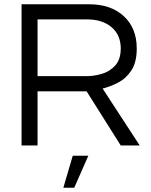

<svg xmlns="http://www.w3.org/2000/svg" viewBox="-20 -682 709 900"><path d="M81 0V-662H398Q500 -662 560.5 -606Q621 -550 621 -455Q621 -391 596.5 -353Q572 -315 535 -295.5Q498 -276 461 -267L635 0H546L386 -254H156V0ZM156 -325H385Q421 -325 458 -336Q495 -347 520.5 -375.5Q546 -404 546 -455Q546 -518 503 -554.5Q460 -591 389 -591H156ZM277 198 321 48H394L328 198Z"/></svg>

Font: Questrial
Style: Regular
Weight: 400
Designer: Joe Prince, Laura Meseguer
Foundry: Joe Prince, Laura Meseguer
Version: Version 2.000; ttfautohint (v1.8.3)